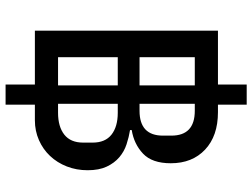

<svg xmlns="http://www.w3.org/2000/svg" viewBox="-128 -692 904 688"><g transform="rotate(90 324.0 -348.0)"><path d="M355 84H283V-21H90V-677H283V-780H355V-677H382Q467 -677 516 -631Q565 -585 565 -508Q565 -441 530.5 -408.5Q496 -376 446 -368V-362Q471 -358 497 -349.5Q523 -341 543.5 -323.5Q564 -306 577 -278.5Q590 -251 590 -210Q590 -170 576.5 -135.5Q563 -101 539 -75.5Q515 -50 482 -35.5Q449 -21 411 -21H355ZM286 -396V-594H185V-396ZM352 -396H377Q466 -396 466 -480V-510Q466 -594 377 -594H352ZM286 -104V-318H185V-104ZM352 -104H384Q434 -104 462.5 -126.5Q491 -149 491 -194V-228Q491 -273 462.5 -295.5Q434 -318 384 -318H352Z"/></g></svg>

Font: IBM Plex Sans Text
Style: Regular
Weight: 450
Designer: Mike Abbink, Paul van der Laan, Pieter van Rosmalen
Foundry: Bold Monday
Version: Version 3.005